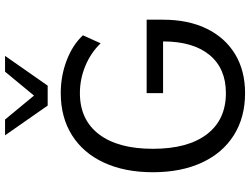

<svg xmlns="http://www.w3.org/2000/svg" viewBox="-136 -855 1000 768"><g transform="rotate(-90 364.0 -471.0)"><path d="M152.8 -359.4Q152.8 -219.8 210.9 -143.6Q269 -67.4 375.6 -67.4Q474.1 -67.4 528.2 -132.9Q582.3 -198.5 582.3 -318.7H375.6V-384.4H669.2V-318.7Q669.2 -218.5 633.4 -144.6Q597.5 -70.7 531.5 -30.7Q465.5 9.3 375.6 9.3Q278.7 9.3 207.4 -35.5Q136.1 -80.3 97.6 -163.4Q59.1 -246.5 59.1 -359.4Q59.1 -472.3 97.6 -555.4Q136.1 -638.4 207.4 -683.2Q278.7 -728 375.6 -728Q444.8 -728 506.9 -704.1Q569 -680.2 606.8 -639.2L574.8 -568.5Q536.1 -608.3 483.9 -629.8Q431.6 -651.4 375.6 -651.4Q269 -651.4 210.9 -575.1Q152.8 -498.9 152.8 -359.4ZM206.7 -950.8H269.9L365.6 -835L461.3 -950.8H524.5L405.5 -780.3H325.7Z"/></g></svg>

Font: Min Sans VF VF
Style: Regular
Weight: 400
Designer: Jinseong-Kim, NotoSansCJK, Nunito
Foundry: Jinseong-Kim
Version: Version 1.420;Glyphs 3.1.2 (3151)